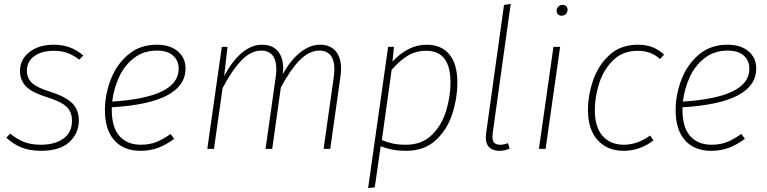

<svg xmlns="http://www.w3.org/2000/svg" viewBox="-20 -759 3911 979"><path d="M405 -476 384 -455Q354 -478 323.5 -489Q293 -500 254 -500Q192 -500 154.5 -472.5Q117 -445 117 -398Q117 -361 142.5 -336.5Q168 -312 237 -291Q315 -266 348.5 -232.5Q382 -199 382 -145Q382 -79 333.5 -34.5Q285 10 189 10Q131 10 88.5 -7.5Q46 -25 12 -57L32 -78Q67 -49 103 -35Q139 -21 188 -21Q259 -21 303 -52Q347 -83 347 -143Q347 -187 320.5 -213.5Q294 -240 221 -263Q143 -287 112.5 -318.5Q82 -350 82 -397Q82 -456 130 -493.5Q178 -531 254 -531Q299 -531 335.5 -517.5Q372 -504 405 -476Z M550 -212V-198Q550 -109 589.5 -65Q629 -21 698 -21Q741 -21 775 -34Q809 -47 850 -76L868 -51Q826 -20 785.5 -5Q745 10 697 10Q611 10 563 -43.5Q515 -97 515 -197Q515 -276 544.5 -353Q574 -430 633.5 -480.5Q693 -531 780 -531Q847 -531 886.5 -497.5Q926 -464 926 -410Q926 -234 550 -212ZM552 -241Q722 -252 806.5 -293.5Q891 -335 891 -409Q891 -450 862.5 -475.5Q834 -501 780 -501Q712 -501 663 -463Q614 -425 587 -366Q560 -307 552 -241Z M1719 -409Q1719 -390 1716 -369L1664 0H1630L1682 -367Q1685 -388 1685 -406Q1685 -454 1665 -477.5Q1645 -501 1609 -501Q1556 -501 1508 -452Q1460 -403 1412 -313L1368 0H1334L1386 -367Q1389 -388 1389 -406Q1389 -454 1369 -477.5Q1349 -501 1312 -501Q1259 -501 1211 -451Q1163 -401 1115 -310L1071 0H1037L1111 -520H1140L1123 -371Q1164 -448 1213 -489.5Q1262 -531 1317 -531Q1368 -531 1396 -499Q1424 -467 1424 -409Q1424 -401 1422 -381Q1462 -453 1511 -492Q1560 -531 1613 -531Q1663 -531 1691 -499Q1719 -467 1719 -409Z M1959 -520H1989L1981 -445Q2062 -531 2155 -531Q2231 -531 2271.5 -481.5Q2312 -432 2312 -339Q2312 -259 2286.5 -179Q2261 -99 2202.5 -44.5Q2144 10 2050 10Q2014 10 1984 4.5Q1954 -1 1921 -13L1891 196L1857 200ZM2277 -339Q2277 -500 2154 -500Q2101 -500 2060 -475.5Q2019 -451 1977 -403L1927 -45Q1955 -33 1983.5 -27Q2012 -21 2050 -21Q2132 -21 2183 -72Q2234 -123 2255.5 -196Q2277 -269 2277 -339Z M2492 -78Q2491 -72 2491 -61Q2491 -40 2500.5 -30.5Q2510 -21 2531 -21Q2548 -21 2570 -29L2579 -1Q2552 10 2527 10Q2494 10 2475.5 -7Q2457 -24 2457 -58Q2457 -64 2459 -82L2550 -734L2584 -739Z M2762 0H2728L2802 -520H2836ZM2818 -704Q2818 -716 2826.5 -725Q2835 -734 2849 -734Q2860 -734 2867 -727.5Q2874 -721 2874 -710Q2874 -697 2865.5 -688Q2857 -679 2843 -679Q2832 -679 2825 -686Q2818 -693 2818 -704Z M3366 -480 3345 -458Q3300 -500 3232 -500Q3156 -500 3107 -452.5Q3058 -405 3035.5 -335Q3013 -265 3013 -198Q3013 -111 3052.5 -66Q3092 -21 3161 -21Q3230 -21 3295 -68L3312 -43Q3243 10 3160 10Q3077 10 3027.5 -44.5Q2978 -99 2978 -198Q2978 -273 3004.5 -350Q3031 -427 3088 -479Q3145 -531 3233 -531Q3315 -531 3366 -480Z M3460 -212V-198Q3460 -109 3499.5 -65Q3539 -21 3608 -21Q3651 -21 3685 -34Q3719 -47 3760 -76L3778 -51Q3736 -20 3695.5 -5Q3655 10 3607 10Q3521 10 3473 -43.5Q3425 -97 3425 -197Q3425 -276 3454.5 -353Q3484 -430 3543.5 -480.5Q3603 -531 3690 -531Q3757 -531 3796.5 -497.5Q3836 -464 3836 -410Q3836 -234 3460 -212ZM3462 -241Q3632 -252 3716.5 -293.5Q3801 -335 3801 -409Q3801 -450 3772.5 -475.5Q3744 -501 3690 -501Q3622 -501 3573 -463Q3524 -425 3497 -366Q3470 -307 3462 -241Z"/></svg>

Font: FiraGO UltraLight
Style: Italic
Weight: 200
Italic angle: -8°
Designer: bBox Type GmbH
Foundry: bBox Type GmbH
Version: Version 1.001